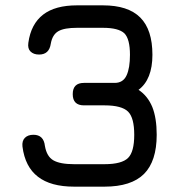

<svg xmlns="http://www.w3.org/2000/svg" viewBox="-20 -698 694 718"><path d="M371 0C371 0 371 0 371 0C437.5 0 487 -16 518.5 -47.5C550 -79 566 -128 566 -194C566 -194 566 -194 566 -194C566 -235.5 560.5 -270.5 549.5 -298C538 -325.5 521 -347 498 -362C498 -362 498 -362 498 -362C532.5 -387.5 550 -431.5 550 -493C550 -493 550 -493 550 -493C550 -555.5 535 -602 504.5 -632.5C474 -663 427.5 -678 365 -678C365 -678 268 -678 268 -678C268 -678 268 -678 268 -678C213.5 -678 171.5 -666.5 141.5 -643.5C111 -620 92.5 -585 86 -538C86 -538 86 -538 86 -538C84 -523.5 86.5 -513 94 -505.5C101.5 -498 112 -494 126 -494C126 -494 126 -494 126 -494C151.5 -494 166 -507.5 170 -535C170 -535 170 -535 170 -535C174 -557.5 183.5 -573 198.5 -581.5C213.5 -590 236.5 -594 268 -594C268 -594 365 -594 365 -594C365 -594 365 -594 365 -594C404 -594 430.5 -587 445 -573.5C459 -559.5 466 -532.5 466 -493C466 -493 466 -493 466 -493C466 -460.5 462 -435 453.5 -416.5C445 -397.5 430 -388 409 -388C409 -388 294 -388 294 -388C294 -388 294 -388 294 -388C266 -388 252 -374 252 -346C252 -346 252 -346 252 -346C252 -318 266 -304 294 -304C294 -304 371 -304 371 -304C371 -304 371 -304 371 -304C414 -304 443.5 -296 459 -280.5C474.5 -265 482 -236 482 -194C482 -194 482 -194 482 -194C482 -151.5 474.5 -123 459 -107.5C443.5 -92 414 -84 371 -84C371 -84 257 -84 257 -84C257 -84 257 -84 257 -84C221.5 -84 196 -89 179.5 -98.5C163 -108 152.5 -126 148 -152C148 -152 148 -152 148 -152C145 -180 130.5 -194 105 -194C105 -194 105 -194 105 -194C91 -194 80.5 -190 73 -182.5C65.5 -175 62.5 -164 64 -150C64 -150 64 -150 64 -150C70.5 -99 90 -61.5 122 -37C153.5 -12.5 198.5 0 257 0C257 0 371 0 371 0Z"/></svg>

Font: Jura-Fortis-Bold
Style: Bold
Weight: 500
Designer: Daniel Johnson, Alexei Vanyashin, Mirko Velimirovic
Foundry: Daniel Johnson
Version: ""